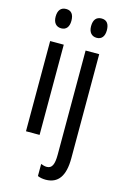

<svg xmlns="http://www.w3.org/2000/svg" viewBox="-144 -801 710 1104"><g transform="rotate(15 211.0 -249.5)"><path d="M107 -739C76 -739 59 -719 59 -681C59 -645 77 -624 107 -624C137 -624 153 -645 153 -681C153 -718 138 -739 107 -739ZM270 -681C270 -645 288 -624 318 -624C348 -624 364 -645 364 -681C364 -718 349 -739 318 -739C287 -739 270 -719 270 -681ZM146 -537H65V0H146ZM247 240C319 239 357 190 357 82V-537H276V83C276 141 264 167 233 167C222 167 210 164 198 159V231C212 237 228 240 247 240Z"/></g></svg>

Font: Noto Sans Lao Looped ExtraCondensed
Style: Regular
Weight: 400
Width: 2
Designer: Mark Frömberg, Ben Mitchell
Foundry: The Fontpad Ltd
Version: Version 1.002